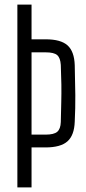

<svg xmlns="http://www.w3.org/2000/svg" viewBox="-20 -820 378 840"><path d="M56 0V-800H118V-648H180Q246 -648 275.5 -621.5Q305 -595 307 -535Q309 -461 309.5 -404Q310 -347 307 -288Q305 -228 275 -201.5Q245 -175 179 -175H118V0ZM118 -231H179Q216 -231 230.5 -243.5Q245 -256 246 -286Q247 -334 248 -372.5Q249 -411 248.5 -450Q248 -489 246 -536Q244 -567 230 -579Q216 -591 180 -591H118Z"/></svg>

Font: Big Shoulders Text Light
Style: Regular
Weight: 300
Designer: Patric King
Foundry: XO Type Co
Version: Version 1.000; ttfautohint (v1.8.2)